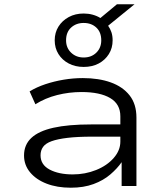

<svg xmlns="http://www.w3.org/2000/svg" viewBox="-20 -867 773 895"><path d="M310 8Q246 8 197 -11Q148 -30 120 -64Q92 -98 92 -142Q92 -192 126 -224Q160 -256 229 -271.5Q298 -287 405 -287H557V-230H410Q342 -230 295.5 -224.5Q249 -219 221 -209Q193 -199 181 -182.5Q169 -166 169 -143Q169 -99 211.5 -76.5Q254 -54 319 -54Q377 -54 428 -74.5Q479 -95 510 -130.5Q541 -166 541 -207V-325Q541 -382 493.5 -410Q446 -438 360 -438Q302 -438 246.5 -424Q191 -410 145 -381L118 -441Q151 -461 191.5 -474.5Q232 -488 276.5 -495.5Q321 -503 366 -503Q440 -503 496 -483Q552 -463 584 -422.5Q616 -382 616 -319V0H547V-110V-111Q527 -82 494.5 -54Q462 -26 416 -9Q370 8 310 8ZM370 -555Q331 -555 300.5 -571Q270 -587 252.5 -615Q235 -643 235 -679Q235 -715 252.5 -743Q270 -771 300.5 -787.5Q331 -804 370 -804Q392 -804 412 -798.5Q432 -793 448 -783L525 -847H607L484 -747Q494 -733 499.5 -716.5Q505 -700 505 -679Q505 -643 487.5 -615Q470 -587 440 -571Q410 -555 370 -555ZM370 -599Q406 -599 429 -621.5Q452 -644 452 -679Q452 -717 429 -738.5Q406 -760 370 -760Q335 -760 311.5 -738.5Q288 -717 288 -679Q288 -644 311.5 -621.5Q335 -599 370 -599Z"/></svg>

Font: Nunito Sans 7pt Expanded Light
Style: Regular
Weight: 300
Width: 7
Designer: Vernon Adams
Foundry: Vernon Adams
Version: Version 3.101;gftools[0.9.27]